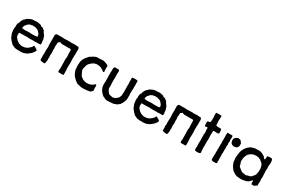

<svg xmlns="http://www.w3.org/2000/svg" viewBox="81 -1517 3647 2468"><g transform="rotate(30 1904.5 -283.0)"><path d="M51 -269 56 -290Q62 -309 70 -313Q67 -327 79 -345Q91 -363 92 -369Q96 -371 101.5 -376.5Q107 -382 111 -384Q113 -388 119 -393.5Q125 -399 127 -402Q133 -403 143 -410Q153 -417 160 -419Q165 -423 179 -426Q193 -429 198 -432Q203 -430 211.5 -432Q220 -434 226 -432Q234 -434 247 -434Q260 -434 267 -435Q274 -434 285.5 -432Q297 -430 306 -428.5Q315 -427 322 -424Q327 -423 330.5 -417.5Q334 -412 336 -411Q339 -410 362 -406Q365 -404 369.5 -398.5Q374 -393 379 -390Q384 -387 390 -386Q392 -382 396 -374Q400 -366 401 -362Q414 -348 428 -326Q430 -315 444 -280Q445 -275 445 -264.5Q445 -254 446 -246Q447 -238 450 -233Q450 -207 444 -203Q430 -202 417.5 -202.5Q405 -203 390 -202.5Q375 -202 366 -200Q355 -203 320 -201Q285 -199 272 -200Q268 -200 263 -201.5Q258 -203 254 -203Q239 -202 208.5 -201.5Q178 -201 163 -200Q159 -200 152 -200.5Q145 -201 139.5 -200.5Q134 -200 130 -197Q127 -192 132 -176Q125 -163 136 -138Q139 -131 150.5 -119.5Q162 -108 166 -101Q177 -96 193 -82Q231 -68 234 -68Q267 -66 291 -72Q307 -80 318 -82Q341 -98 368 -124L381 -150Q395 -150 412 -135Q425 -130 439 -118Q440 -98 422.5 -79Q405 -60 403 -55Q369 -27 351 -16Q316 -4 311 -1Q306 -1 295.5 1Q285 3 278 3Q274 4 264.5 3Q255 2 251 2Q247 2 237.5 3Q228 4 223 3Q216 3 203 1Q190 -1 184 -1Q177 -5 159.5 -11.5Q142 -18 135 -23Q111 -50 105 -53Q94 -71 89 -75L81 -83Q75 -91 66.5 -114.5Q58 -138 54 -145Q53 -150 52 -158.5Q51 -167 50 -174Q49 -181 48 -187V-224Q47 -229 50 -233Q53 -237 53 -239Q48 -252 51 -269ZM363 -282Q362 -285 358.5 -293Q355 -301 355 -307Q342 -326 325 -343Q311 -351 305 -356Q290 -357 277 -364Q270 -363 258 -365Q246 -367 242 -367Q234 -367 220 -363Q206 -359 199 -359Q196 -356 189 -353Q182 -350 180 -348Q173 -341 169 -340Q167 -335 163.5 -331Q160 -327 155 -322.5Q150 -318 147 -315Q147 -314 140.5 -299Q134 -284 135 -271Q141 -266 165 -266Q168 -266 178.5 -265Q189 -264 195 -265Q199 -265 207 -266.5Q215 -268 217 -268Q218 -268 221 -267Q224 -266 226 -266Q228 -266 231 -267Q234 -268 236 -268Q266 -268 278 -265Q281 -266 318 -266Q351 -266 362 -274Q361 -277 362 -278.5Q363 -280 363 -282Z M622 -96 625 -77Q620 -23 610 -20Q603 -18 577.5 -22Q552 -26 545 -31Q543 -34 543 -56.5Q543 -79 543 -82Q543 -86 542 -95.5Q541 -105 541.5 -111.5Q542 -118 545 -124Q543 -133 543 -150V-161Q542 -171 544 -192Q546 -213 546 -222Q546 -230 544.5 -246.5Q543 -263 543 -271Q543 -276 543 -286Q543 -296 543 -304Q543 -312 543 -320Q543 -323 544 -329Q545 -335 544.5 -339Q544 -343 542 -347Q545 -358 542 -394Q546 -413 551 -419Q562 -426 598 -424Q606 -423 620 -424Q634 -425 641 -425Q646 -425 656 -423.5Q666 -422 671 -422Q681 -422 702 -423.5Q723 -425 734 -425Q735 -425 738 -424.5Q741 -424 743 -424Q745 -424 750.5 -425Q756 -426 760.5 -425.5Q765 -425 769 -422Q777 -425 800.5 -424Q824 -423 835 -425Q843 -423 860 -423Q877 -423 885 -422Q888 -420 896 -399Q897 -390 896 -375Q895 -360 895 -356Q895 -349 896 -334.5Q897 -320 896 -312Q896 -308 894.5 -303Q893 -298 893 -296Q893 -293 894 -287Q895 -281 895 -277Q895 -274 894 -268Q893 -262 893 -260Q893 -249 894.5 -227.5Q896 -206 896 -195Q896 -183 895.5 -170Q895 -157 894 -141Q893 -125 893 -116Q893 -113 894.5 -108.5Q896 -104 896 -102Q895 -97 898 -39Q900 -17 892 -11Q885 -10 864 -11.5Q843 -13 833 -11Q828 -10 823.5 -13Q819 -16 818 -16Q813 -30 819 -64V-85Q819 -93 818.5 -111Q818 -129 818 -138Q817 -141 818 -146Q819 -151 819 -153Q819 -156 817.5 -162Q816 -168 816 -172Q816 -174 817 -178Q818 -182 818 -184Q816 -194 816 -197Q816 -203 818.5 -216.5Q821 -230 821 -238Q821 -245 819.5 -260.5Q818 -276 818 -284Q818 -288 818 -313.5Q818 -339 816 -343Q811 -347 805 -348Q799 -349 789.5 -348Q780 -347 777 -347Q767 -346 747 -347Q727 -348 720 -348H712Q708 -348 693.5 -347.5Q679 -347 674 -348Q669 -349 662.5 -353.5Q656 -358 652 -359Q648 -359 646 -353.5Q644 -348 639 -348Q626 -343 625 -340Q624 -334 623 -307.5Q622 -281 620 -268Q623 -263 623.5 -257Q624 -251 623 -242.5Q622 -234 622 -230Q622 -223 624 -206.5Q626 -190 625 -181Q625 -177 623.5 -169Q622 -161 622 -157Q621 -141 625 -115Q626 -111 624 -105Q622 -99 622 -96Z M996 -154V-173Q993 -194 993 -198Q993 -209 993.5 -220Q994 -231 995 -244Q996 -257 996 -265Q997 -268 999.5 -277Q1002 -286 1004 -290Q1007 -294 1012 -313Q1021 -321 1024 -332L1039 -350Q1043 -356 1053.5 -367Q1064 -378 1068 -383Q1090 -391 1102 -405Q1125 -414 1130 -419Q1139 -421 1158 -427Q1178 -425 1209 -428Q1240 -431 1258 -429Q1263 -426 1276.5 -423Q1290 -420 1295 -416Q1319 -411 1327 -397Q1327 -393 1329 -392Q1326 -364 1329 -332Q1329 -330 1330 -322.5Q1331 -315 1330 -310.5Q1329 -306 1325 -302Q1315 -301 1306.5 -310Q1298 -319 1294 -320Q1290 -324 1279 -329Q1268 -334 1264 -337Q1258 -337 1236 -345Q1220 -344 1206 -348L1163 -339Q1159 -338 1154 -333.5Q1149 -329 1146 -328Q1144 -327 1138 -323.5Q1132 -320 1130 -317Q1125 -313 1116 -303.5Q1107 -294 1102 -290Q1101 -288 1091 -272Q1073 -218 1073 -194Q1077 -175 1108 -116Q1114 -110 1128.5 -100.5Q1143 -91 1149 -86Q1160 -85 1174 -77Q1185 -78 1199 -72Q1223 -76 1239 -75Q1275 -83 1295 -99Q1298 -101 1302.5 -106.5Q1307 -112 1311.5 -115Q1316 -118 1322 -118Q1328 -112 1329.5 -101.5Q1331 -91 1329.5 -80.5Q1328 -70 1330 -58Q1332 -54 1332 -44.5Q1332 -35 1332 -33Q1331 -27 1325 -22Q1319 -17 1318 -14Q1302 -1 1300 0Q1292 2 1274 4Q1256 6 1248 8Q1206 10 1202 11Q1196 11 1186 10Q1176 9 1169 10Q1167 10 1162.5 8Q1158 6 1155 5Q1153 4 1150 4.5Q1147 5 1146 5Q1145 5 1143 4L1141 2L1111 -3Q1104 -10 1088.5 -19.5Q1073 -29 1068 -33Q1054 -54 1043 -58Q1041 -62 1028 -79Q1015 -96 1012 -109Q1011 -113 1008 -119Q1005 -125 1004 -127Q1003 -130 1001.5 -136.5Q1000 -143 998 -146Q998 -150 996 -154Z M1418 -429H1448Q1452 -429 1460.5 -429.5Q1469 -430 1474 -429Q1479 -428 1483 -425Q1487 -422 1488.5 -416.5Q1490 -411 1489.5 -406Q1489 -401 1488.5 -393Q1488 -385 1488 -381Q1486 -357 1488 -331Q1488 -316 1487.5 -287.5Q1487 -259 1487.5 -235.5Q1488 -212 1491 -192Q1489 -187 1489 -174.5Q1489 -162 1489 -159Q1490 -158 1490.5 -155.5Q1491 -153 1491.5 -150Q1492 -147 1492 -146Q1494 -141 1500 -132.5Q1506 -124 1508 -118Q1513 -114 1519 -105.5Q1525 -97 1527 -94Q1543 -91 1557 -85Q1560 -84 1567 -83Q1574 -82 1579 -81Q1584 -80 1588 -79Q1599 -84 1623 -90Q1625 -91 1641 -104Q1643 -106 1646 -108.5Q1649 -111 1652.5 -113.5Q1656 -116 1658 -118Q1659 -124 1667 -132Q1668 -138 1672 -147.5Q1676 -157 1677 -159Q1676 -168 1678 -185.5Q1680 -203 1680 -211Q1680 -225 1678.5 -273Q1677 -321 1680 -334Q1677 -341 1676.5 -349.5Q1676 -358 1677 -369.5Q1678 -381 1678 -386L1677 -405Q1675 -424 1678 -424Q1687 -430 1718 -430Q1751 -430 1759 -425Q1761 -421 1761.5 -415Q1762 -409 1761 -401Q1760 -393 1760 -389Q1760 -386 1761 -378.5Q1762 -371 1762 -367Q1762 -361 1761.5 -349Q1761 -337 1761 -327Q1761 -317 1762 -309Q1761 -307 1762 -306Q1763 -305 1763 -304Q1763 -300 1761 -294.5Q1759 -289 1759 -285Q1759 -282 1760 -262.5Q1761 -243 1757 -243Q1761 -230 1761.5 -213.5Q1762 -197 1760.5 -174.5Q1759 -152 1759 -142Q1757 -138 1754 -127Q1751 -116 1748 -112Q1745 -108 1735 -83Q1724 -70 1719 -58Q1716 -57 1685 -31Q1644 -16 1637 -14Q1625 -13 1602 -11Q1579 -9 1568.5 -8.5Q1558 -8 1532 -9Q1522 -12 1505.5 -20Q1489 -28 1480 -31L1464 -44Q1449 -56 1425 -90Q1422 -100 1409 -129Q1409 -135 1404 -172Q1407 -189 1407 -228Q1407 -230 1406 -236.5Q1405 -243 1406 -246Q1406 -249 1406.5 -254.5Q1407 -260 1407 -263Q1407 -271 1405.5 -286Q1404 -301 1404 -309Q1404 -312 1405 -318Q1406 -324 1406 -328Q1406 -331 1405 -337Q1404 -343 1404 -347Q1404 -350 1405.5 -357Q1407 -364 1407 -367Q1405 -391 1406 -403Q1407 -406 1409 -412Q1411 -418 1413 -422Q1415 -426 1418 -429Z M1867 -269 1872 -290Q1878 -309 1886 -313Q1883 -327 1895 -345Q1907 -363 1908 -369Q1912 -371 1917.5 -376.5Q1923 -382 1927 -384Q1929 -388 1935 -393.5Q1941 -399 1943 -402Q1949 -403 1959 -410Q1969 -417 1976 -419Q1981 -423 1995 -426Q2009 -429 2014 -432Q2019 -430 2027.5 -432Q2036 -434 2042 -432Q2050 -434 2063 -434Q2076 -434 2083 -435Q2090 -434 2101.5 -432Q2113 -430 2122 -428.5Q2131 -427 2138 -424Q2143 -423 2146.5 -417.5Q2150 -412 2152 -411Q2155 -410 2178 -406Q2181 -404 2185.5 -398.5Q2190 -393 2195 -390Q2200 -387 2206 -386Q2208 -382 2212 -374Q2216 -366 2217 -362Q2230 -348 2244 -326Q2246 -315 2260 -280Q2261 -275 2261 -264.5Q2261 -254 2262 -246Q2263 -238 2266 -233Q2266 -207 2260 -203Q2246 -202 2233.5 -202.5Q2221 -203 2206 -202.5Q2191 -202 2182 -200Q2171 -203 2136 -201Q2101 -199 2088 -200Q2084 -200 2079 -201.5Q2074 -203 2070 -203Q2055 -202 2024.5 -201.5Q1994 -201 1979 -200Q1975 -200 1968 -200.5Q1961 -201 1955.5 -200.5Q1950 -200 1946 -197Q1943 -192 1948 -176Q1941 -163 1952 -138Q1955 -131 1966.5 -119.5Q1978 -108 1982 -101Q1993 -96 2009 -82Q2047 -68 2050 -68Q2083 -66 2107 -72Q2123 -80 2134 -82Q2157 -98 2184 -124L2197 -150Q2211 -150 2228 -135Q2241 -130 2255 -118Q2256 -98 2238.5 -79Q2221 -60 2219 -55Q2185 -27 2167 -16Q2132 -4 2127 -1Q2122 -1 2111.5 1Q2101 3 2094 3Q2090 4 2080.5 3Q2071 2 2067 2Q2063 2 2053.5 3Q2044 4 2039 3Q2032 3 2019 1Q2006 -1 2000 -1Q1993 -5 1975.5 -11.5Q1958 -18 1951 -23Q1927 -50 1921 -53Q1910 -71 1905 -75L1897 -83Q1891 -91 1882.5 -114.5Q1874 -138 1870 -145Q1869 -150 1868 -158.5Q1867 -167 1866 -174Q1865 -181 1864 -187V-224Q1863 -229 1866 -233Q1869 -237 1869 -239Q1864 -252 1867 -269ZM2179 -282Q2178 -285 2174.5 -293Q2171 -301 2171 -307Q2158 -326 2141 -343Q2127 -351 2121 -356Q2106 -357 2093 -364Q2086 -363 2074 -365Q2062 -367 2058 -367Q2050 -367 2036 -363Q2022 -359 2015 -359Q2012 -356 2005 -353Q1998 -350 1996 -348Q1989 -341 1985 -340Q1983 -335 1979.5 -331Q1976 -327 1971 -322.5Q1966 -318 1963 -315Q1963 -314 1956.5 -299Q1950 -284 1951 -271Q1957 -266 1981 -266Q1984 -266 1994.5 -265Q2005 -264 2011 -265Q2015 -265 2023 -266.5Q2031 -268 2033 -268Q2034 -268 2037 -267Q2040 -266 2042 -266Q2044 -266 2047 -267Q2050 -268 2052 -268Q2082 -268 2094 -265Q2097 -266 2134 -266Q2167 -266 2178 -274Q2177 -277 2178 -278.5Q2179 -280 2179 -282Z M2438 -96 2441 -77Q2436 -23 2426 -20Q2419 -18 2393.5 -22Q2368 -26 2361 -31Q2359 -34 2359 -56.5Q2359 -79 2359 -82Q2359 -86 2358 -95.5Q2357 -105 2357.5 -111.5Q2358 -118 2361 -124Q2359 -133 2359 -150V-161Q2358 -171 2360 -192Q2362 -213 2362 -222Q2362 -230 2360.5 -246.5Q2359 -263 2359 -271Q2359 -276 2359 -286Q2359 -296 2359 -304Q2359 -312 2359 -320Q2359 -323 2360 -329Q2361 -335 2360.5 -339Q2360 -343 2358 -347Q2361 -358 2358 -394Q2362 -413 2367 -419Q2378 -426 2414 -424Q2422 -423 2436 -424Q2450 -425 2457 -425Q2462 -425 2472 -423.5Q2482 -422 2487 -422Q2497 -422 2518 -423.5Q2539 -425 2550 -425Q2551 -425 2554 -424.5Q2557 -424 2559 -424Q2561 -424 2566.5 -425Q2572 -426 2576.5 -425.5Q2581 -425 2585 -422Q2593 -425 2616.5 -424Q2640 -423 2651 -425Q2659 -423 2676 -423Q2693 -423 2701 -422Q2704 -420 2712 -399Q2713 -390 2712 -375Q2711 -360 2711 -356Q2711 -349 2712 -334.5Q2713 -320 2712 -312Q2712 -308 2710.5 -303Q2709 -298 2709 -296Q2709 -293 2710 -287Q2711 -281 2711 -277Q2711 -274 2710 -268Q2709 -262 2709 -260Q2709 -249 2710.5 -227.5Q2712 -206 2712 -195Q2712 -183 2711.5 -170Q2711 -157 2710 -141Q2709 -125 2709 -116Q2709 -113 2710.5 -108.5Q2712 -104 2712 -102Q2711 -97 2714 -39Q2716 -17 2708 -11Q2701 -10 2680 -11.5Q2659 -13 2649 -11Q2644 -10 2639.5 -13Q2635 -16 2634 -16Q2629 -30 2635 -64V-85Q2635 -93 2634.5 -111Q2634 -129 2634 -138Q2633 -141 2634 -146Q2635 -151 2635 -153Q2635 -156 2633.5 -162Q2632 -168 2632 -172Q2632 -174 2633 -178Q2634 -182 2634 -184Q2632 -194 2632 -197Q2632 -203 2634.5 -216.5Q2637 -230 2637 -238Q2637 -245 2635.5 -260.5Q2634 -276 2634 -284Q2634 -288 2634 -313.5Q2634 -339 2632 -343Q2627 -347 2621 -348Q2615 -349 2605.5 -348Q2596 -347 2593 -347Q2583 -346 2563 -347Q2543 -348 2536 -348H2528Q2524 -348 2509.5 -347.5Q2495 -347 2490 -348Q2485 -349 2478.5 -353.5Q2472 -358 2468 -359Q2464 -359 2462 -353.5Q2460 -348 2455 -348Q2442 -343 2441 -340Q2440 -334 2439 -307.5Q2438 -281 2436 -268Q2439 -263 2439.5 -257Q2440 -251 2439 -242.5Q2438 -234 2438 -230Q2438 -223 2440 -206.5Q2442 -190 2441 -181Q2441 -177 2439.5 -169Q2438 -161 2438 -157Q2437 -141 2441 -115Q2442 -111 2440 -105Q2438 -99 2438 -96Z M2922 -220V-213Q2921 -201 2921 -187.5Q2921 -174 2921.5 -157.5Q2922 -141 2922 -132Q2922 -128 2921 -119.5Q2920 -111 2920 -107Q2920 -104 2922.5 -86Q2925 -68 2922 -63Q2929 -38 2925 -25Q2903 -8 2849 -17Q2847 -20 2844 -27.5Q2841 -35 2840 -36Q2841 -39 2840.5 -46.5Q2840 -54 2840 -57Q2840 -59 2841.5 -63.5Q2843 -68 2843 -71Q2843 -79 2841 -123Q2841 -126 2842 -131Q2843 -136 2843 -138Q2843 -140 2842 -145Q2841 -150 2841 -153Q2841 -154 2842 -158.5Q2843 -163 2843 -165Q2843 -173 2841.5 -193Q2840 -213 2841 -224Q2843 -250 2840 -258Q2841 -261 2842.5 -267.5Q2844 -274 2845 -276Q2840 -318 2840 -326Q2840 -328 2841 -334.5Q2842 -341 2841.5 -345.5Q2841 -350 2838 -354Q2831 -358 2820 -354Q2809 -350 2805 -351Q2802 -351 2800.5 -353.5Q2799 -356 2798 -360Q2797 -364 2796 -365V-384Q2796 -388 2795.5 -396.5Q2795 -405 2795.5 -412Q2796 -419 2799 -424Q2804 -427 2815.5 -427.5Q2827 -428 2832 -430Q2840 -436 2840 -466Q2840 -473 2840.5 -486.5Q2841 -500 2841 -507Q2841 -515 2838.5 -529.5Q2836 -544 2837 -551Q2837 -556 2839 -565Q2841 -574 2841 -575Q2849 -577 2881 -577Q2912 -577 2917 -575Q2926 -557 2917 -501Q2920 -491 2919.5 -465Q2919 -439 2925 -432Q2936 -426 2960 -427.5Q2984 -429 2997 -427Q3003 -423 3004 -406Q3005 -389 3007 -384Q3005 -362 2999 -356Q2988 -353 2962.5 -355.5Q2937 -358 2925 -356Q2922 -351 2922 -324Q2920 -296 2920 -282Q2923 -243 2923 -241Q2923 -238 2922.5 -231Q2922 -224 2922 -220Z M3301 -331 3291 -321Q3287 -320 3277 -316.5Q3267 -313 3261 -312Q3254 -311 3242.5 -314.5Q3231 -318 3227 -318Q3224 -320 3218.5 -324.5Q3213 -329 3209 -331Q3207 -336 3200 -348Q3199 -352 3198 -361Q3197 -370 3195 -373Q3199 -387 3198 -395Q3209 -420 3250 -435Q3255 -434 3267.5 -431.5Q3280 -429 3286 -427Q3288 -425 3313 -392Q3317 -341 3301 -331ZM3089 -83 3093 -105Q3093 -110 3092 -119.5Q3091 -129 3091 -134Q3093 -171 3091 -181Q3094 -192 3092.5 -223Q3091 -254 3094 -266Q3091 -290 3093 -342Q3093 -350 3092 -364Q3091 -378 3091 -389Q3091 -400 3093 -410Q3093 -411 3093 -414Q3093 -417 3093.5 -418.5Q3094 -420 3094.5 -422Q3095 -424 3097 -425Q3104 -429 3132 -424Q3160 -429 3168 -424Q3173 -416 3173 -403Q3173 -397 3171.5 -380Q3170 -363 3171 -354Q3173 -353 3173 -349.5Q3173 -346 3175 -345Q3175 -339 3172.5 -326.5Q3170 -314 3170 -307.5Q3170 -301 3175 -291Q3175 -289 3172 -285Q3169 -281 3170 -277Q3172 -270 3171 -253.5Q3170 -237 3173 -233Q3172 -231 3171.5 -224.5Q3171 -218 3170 -216Q3171 -211 3171 -186Q3173 -171 3168 -157Q3172 -138 3170 -91Q3170 -86 3171.5 -68Q3173 -50 3170 -44Q3169 -41 3171 -36.5Q3173 -32 3173 -30Q3173 -22 3170 -16Q3161 -11 3127 -11Q3104 -10 3093 -22Q3090 -29 3089.5 -36.5Q3089 -44 3090 -55Q3091 -66 3091 -72Q3091 -74 3090 -78Q3089 -82 3089 -83Z M3764 -235 3767 -216Q3764 -212 3766.5 -190Q3769 -168 3769 -163Q3769 -157 3767.5 -145Q3766 -133 3766 -123.5Q3766 -114 3769 -106Q3767 -93 3767.5 -67.5Q3768 -42 3767 -30Q3761 -22 3725 -3Q3704 -5 3695 -3Q3687 -9 3687 -30Q3687 -33 3688 -40Q3689 -47 3688 -51Q3687 -55 3684 -57Q3678 -56 3671 -47.5Q3664 -39 3662 -38Q3661 -37 3652.5 -30Q3644 -23 3641 -18Q3628 -15 3618 -7Q3602 -2 3567 3L3552 6Q3540 7 3516.5 4Q3493 1 3482 1Q3464 -5 3454 -7Q3442 -17 3433 -19Q3419 -31 3413 -32Q3410 -41 3397 -48Q3390 -63 3381 -68Q3376 -88 3364 -96Q3363 -111 3351 -131Q3349 -140 3347.5 -166Q3346 -192 3343 -204Q3350 -234 3347 -246Q3351 -252 3352 -269Q3353 -286 3354 -290Q3355 -293 3359 -302Q3363 -311 3364 -317Q3372 -325 3375 -341Q3378 -344 3383.5 -352.5Q3389 -361 3391 -363Q3407 -382 3408 -383Q3415 -387 3441 -409Q3447 -410 3458 -415Q3469 -420 3474 -421L3485 -423Q3486 -423 3496.5 -426Q3507 -429 3512 -429Q3514 -429 3519.5 -428.5Q3525 -428 3528 -428Q3535 -428 3555 -429Q3575 -430 3581 -428L3589 -424L3605 -420Q3610 -418 3649 -396Q3651 -393 3655 -387.5Q3659 -382 3661.5 -378.5Q3664 -375 3669 -371.5Q3674 -368 3679 -366Q3686 -370 3685.5 -388.5Q3685 -407 3687 -416Q3709 -430 3758 -421Q3777 -386 3764 -317Q3768 -295 3764 -235ZM3682 -279 3673 -294Q3663 -307 3663 -308Q3656 -312 3645 -322Q3634 -332 3629 -336Q3609 -343 3605 -347Q3598 -347 3586 -350Q3574 -353 3566 -353Q3557 -354 3543 -351.5Q3529 -349 3525 -349Q3517 -347 3503.5 -340.5Q3490 -334 3488 -333Q3460 -307 3455 -305Q3454 -299 3449 -290Q3444 -281 3443 -278Q3432 -249 3432 -248Q3432 -239 3429.5 -225.5Q3427 -212 3427 -207Q3431 -191 3430 -182Q3432 -178 3436 -168.5Q3440 -159 3441 -156Q3441 -151 3441.5 -146.5Q3442 -142 3443.5 -139Q3445 -136 3446.5 -132Q3448 -128 3449 -125Q3453 -121 3464 -113.5Q3475 -106 3479 -101Q3487 -93 3511 -79Q3515 -79 3537 -74Q3543 -75 3550.5 -72.5Q3558 -70 3564 -70Q3568 -70 3571 -70.5Q3574 -71 3577 -72Q3580 -73 3583 -73Q3586 -73 3590.5 -76.5Q3595 -80 3599 -79Q3600 -80 3603 -80.5Q3606 -81 3609 -80.5Q3612 -80 3615 -81Q3621 -86 3630 -87Q3633 -91 3649 -100Q3651 -102 3654.5 -108.5Q3658 -115 3660 -117Q3694 -138 3692 -237Q3692 -239 3690 -238Q3690 -253 3682 -279Z"/></g></svg>

Font: FuturaRenner
Style: Regular
Weight: 400
Designer: BSozoo
Foundry: BSozoo
Version: Version 1.001;PS 001.001;hotconv 1.0.70;makeotf.lib2.5.58329